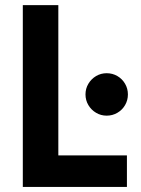

<svg xmlns="http://www.w3.org/2000/svg" viewBox="-20 -740 557 760"><path d="M70.3 -719.7H210.9V-125H482.4V0H70.3ZM318.4 -366.2Q318.4 -389.2 329.8 -408.4Q341.3 -427.7 360.4 -439Q379.4 -450.2 402.3 -450.2Q425.3 -450.2 444.6 -439Q463.9 -427.7 475.1 -408.4Q486.3 -389.2 486.3 -366.2Q486.3 -343.3 475.1 -324Q463.9 -304.7 444.6 -293.5Q425.3 -282.2 402.3 -282.2Q379.4 -282.2 360.4 -293.5Q341.3 -304.7 329.8 -324Q318.4 -343.3 318.4 -366.2Z"/></svg>

Font: Reddit Sans Strawberry
Style: Bold
Weight: 700
Designer: Stephen Hutchings
Foundry: Reddit
Version: Version 1.013